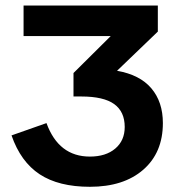

<svg xmlns="http://www.w3.org/2000/svg" viewBox="-20 -679 640 708"><path d="M66.9 -658.7H562V-562.5L411.6 -418Q495.6 -403.3 538.1 -353.3Q580.6 -303.2 580.6 -225.1Q580.6 -116.2 508.3 -53.2Q436 9.8 311.5 9.8Q196.3 9.8 126.2 -36.4Q56.2 -82.5 22.5 -179.7L151.4 -225.1Q196.3 -101.6 311.5 -101.6Q370.1 -101.6 405 -131.1Q439.9 -160.6 439.9 -210.9Q439.9 -267.1 401.1 -295.2Q362.3 -323.2 279.8 -323.2H251V-409.7L388.2 -545.9H66.9Z"/></svg>

Font: Liberation Mono
Style: Bold
Weight: 700
Monospace: yes
Designer: Steve Matteson
Foundry: Ascender Corporation
Version: Version 2.1.5